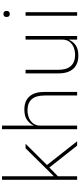

<svg xmlns="http://www.w3.org/2000/svg" viewBox="530 -1310 792 1892"><g transform="rotate(-90 926.0 -364.0)"><path d="M100 0V-740H135V-314V-232H138L218 -313L411 -508H455L246 -297L480 0H437L221 -274L135 -189V0Z M599 0V-740H634V-430H637Q653 -467 690 -493.5Q727 -520 793 -520Q876 -520 921 -470.5Q966 -421 966 -326V0H931V-320Q931 -407 893.5 -448Q856 -489 785 -489Q746 -489 711.5 -475Q677 -461 655.5 -432.5Q634 -404 634 -361V0Z M1482 0V-78H1478Q1465 -43 1428 -15.5Q1391 12 1323 12Q1240 12 1194.5 -38Q1149 -88 1149 -182V-508H1184V-188Q1184 -102 1222 -61Q1260 -20 1331 -20Q1370 -20 1404.5 -33.5Q1439 -47 1460.5 -75.5Q1482 -104 1482 -148V-508H1517V0Z M1734 -664Q1719 -664 1712 -672Q1705 -680 1705 -691V-700Q1705 -710 1712 -718Q1719 -726 1734 -726Q1750 -726 1757 -718Q1764 -710 1764 -700V-691Q1764 -680 1757 -672Q1750 -664 1734 -664ZM1717 0V-508H1752V0Z"/></g></svg>

Font: IBM Plex Sans ExtraLight
Style: Regular
Weight: 250
Designer: Mike Abbink, Paul van der Laan, Pieter van Rosmalen
Foundry: Bold Monday
Version: Version 3.201